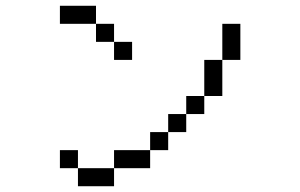

<svg xmlns="http://www.w3.org/2000/svg" viewBox="-20 -645 1040 665"><path d="M312.5 -562.5H187.5V-625H312.5ZM187.5 -125H250V-62.5H187.5ZM250 -62.5H375V0H250ZM312.5 -562.5H375V-500H312.5ZM375 -125H500V-62.5H375ZM375 -500H437.5V-437.5H375ZM500 -187.5H562.5V-125H500ZM562.5 -250H625V-187.5H562.5ZM625 -312.5H687.5V-250H625ZM687.5 -437.5H750V-312.5H687.5ZM750 -562.5H812.5V-437.5H750Z"/></svg>

Font: 寒蝉点阵体 16px
Style: Regular
Weight: 400
Designer: Designed by Warren2060
Foundry: ChillType
Version: Version 1.000